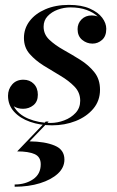

<svg xmlns="http://www.w3.org/2000/svg" viewBox="-20 -490 468 766"><path d="M142.5 165.5Q142.5 135.5 118 124.8Q93.5 114 48.5 114L162.5 -5H174L98 74Q159 74.5 198 90.8Q237 107 237 146.5Q237 178.5 210.8 202.8Q184.5 227 139.5 241Q94.5 255 38.5 255V246Q81.5 246 112 225.2Q142.5 204.5 142.5 165.5ZM379 -132Q379 -88 352.2 -56.2Q325.5 -24.5 282 -7.2Q238.5 10 187.5 10Q140 10 100 -4Q60 -18 36 -44.5Q12 -71 12 -108Q12 -134 28.5 -153Q45 -172 73.5 -172Q98.5 -172 114.8 -155.5Q131 -139 131 -112Q131 -84.5 113.2 -70.2Q95.5 -56 72 -56Q50.5 -56 35 -66Q52.5 -33.5 93.2 -16.5Q134 0.5 182 0.5Q209 0.5 236.2 -9.8Q263.5 -20 281.8 -39.8Q300 -59.5 300 -88Q300 -121 277.2 -144.5Q254.5 -168 221 -187.8Q187.5 -207.5 154.2 -228.2Q121 -249 98.2 -275Q75.5 -301 75.5 -338.5Q75.5 -376 98 -405.8Q120.5 -435.5 161 -453Q201.5 -470.5 255 -470.5Q305 -470.5 338.2 -455.8Q371.5 -441 387.8 -419.2Q404 -397.5 404 -375Q404 -345.5 387.2 -330.8Q370.5 -316 349 -316Q326 -316 307.8 -331Q289.5 -346 289.5 -374Q289.5 -396.5 305.2 -412.5Q321 -428.5 346.5 -428.5Q359 -428.5 370 -424Q353.5 -440 325.8 -450.2Q298 -460.5 261 -460.5Q235 -460.5 210.5 -451.5Q186 -442.5 170 -425.5Q154 -408.5 154 -383.5Q154 -353 176.8 -331.5Q199.5 -310 233 -291.2Q266.5 -272.5 300 -251.5Q333.5 -230.5 356.2 -202.2Q379 -174 379 -132Z"/></svg>

Font: Bodoni* 24pt Medium
Style: Italic
Weight: 500
Italic angle: -13°
Version: Version 2.3